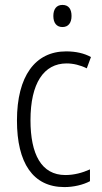

<svg xmlns="http://www.w3.org/2000/svg" viewBox="-20 -751 414 781"><path d="M234 -731C209 -731 197 -713 197 -686C197 -658 210 -641 234 -641C258 -641 271 -658 271 -686C271 -713 260 -731 234 -731ZM242 10C279 10 318 1 346 -14V-62C315 -48 281 -39 246 -39C148 -39 104 -124 104 -262C104 -412 158 -493 251 -493C278 -493 307 -486 333 -473L350 -519C323 -534 289 -542 249 -542C123 -542 49 -441 49 -261C49 -88 114 10 242 10Z"/></svg>

Font: Noto Sans Myanmar Condensed Light
Style: Regular
Weight: 300
Width: 3
Designer: Monotype Design Team
Foundry: Monotype Imaging Inc.
Version: Version 2.107